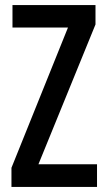

<svg xmlns="http://www.w3.org/2000/svg" viewBox="-20 -734 421 754"><path d="M361 0H25V-75L247 -626H29V-714H355V-638L131 -89H361Z"/></svg>

Font: Noto Sans Georgian ExtraCondensed Medium
Style: Regular
Weight: 500
Width: 2
Designer: Monotype Design Team, Akaki Razmadze
Foundry: Google LLC
Version: Version 2.005; ttfautohint (v1.8.4.7-5d5b)